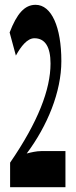

<svg xmlns="http://www.w3.org/2000/svg" viewBox="-20 -778 317 798"><path d="M22 -102V0H252V-150H151C132 -150 110 -145 91 -140C177 -255 235 -396 235 -524C235 -666 194 -758 128 -758C82 -758 50 -721 20 -643L46 -547C67 -585 93 -619 123 -619C168 -619 190 -582 190 -514C190 -406 138 -271 22 -102Z"/></svg>

Font: 寒蝉无机体 CompactMedium
Style: Regular
Weight: 500
Width: 3
Designer: ChillTanhei {Warren2060}; 
Source Han Sans {Ryoko NISHIZUKA 西塚涼子 (kana, bopomofo & ideographs); Paul D. Hunt (Latin, Gre
Foundry: ChillType&Adobe
Version: Version 1.000;Glyphs 3.1.1 (3135)